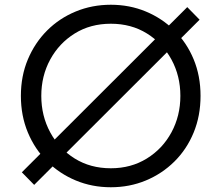

<svg xmlns="http://www.w3.org/2000/svg" viewBox="-20 -777 934 809"><path d="M447 12Q368 12 299.5 -16.5Q231 -45 179 -96.5Q127 -148 97.5 -218.5Q68 -289 68 -373Q68 -457 97.5 -527Q127 -597 178.5 -648.5Q230 -700 299 -728.5Q368 -757 447 -757Q526 -757 594.5 -728.5Q663 -700 715 -648.5Q767 -597 796 -527Q825 -457 825 -373Q825 -289 796 -218.5Q767 -148 715 -96.5Q663 -45 594.5 -16.5Q526 12 447 12ZM447 -68Q532 -68 598.5 -109Q665 -150 702.5 -219.5Q740 -289 740 -373Q740 -457 702.5 -526Q665 -595 599 -636Q533 -677 447 -677Q361 -677 295 -636Q229 -595 191.5 -526Q154 -457 154 -373Q154 -289 191.5 -219.5Q229 -150 295 -109Q361 -68 447 -68ZM769 -747 821 -694 124 2 72 -51Z"/></svg>

Font: Plus Jakarta Text Light
Style: Regular
Weight: 300
Designer: Gumpita Rahayu
Foundry: Tokotype Studio
Version: Version 1.000